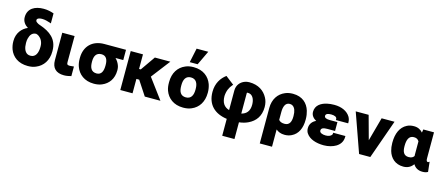

<svg xmlns="http://www.w3.org/2000/svg" viewBox="-58 -1531 5852 2514"><g transform="rotate(15 2868.0 -274.5)"><path d="M25 -251C25 -214 32 -180 43 -148C78 -55 161 10 290 10C330 10 367 4 400 -11C492 -49 553 -135 553 -257V-267C553 -426 445 -501 315 -546C298 -552 284 -557 276 -562V-563C258 -573 245 -582 245 -600C245 -622 272 -635 312 -635C354 -635 390 -624 423 -613L439 -607V-743C397 -757 356 -768 299 -768C184 -768 87 -718 87 -598C87 -538 122 -498 164 -472C87 -440 25 -366 25 -260ZM191 -274V-284C191 -304 193 -322 198 -339C210 -387 235 -425 289 -426C303 -423 315 -417 328 -408C361 -384 387 -340 387 -284V-274C387 -194 360 -129 290 -129C273 -129 258 -132 246 -139C210 -160 191 -209 191 -274Z M615 -155C615 -51 671 5 779 5C819 5 846 -3 877 -10V-140L844 -137C837 -136 831 -135 823 -135C789 -135 781 -143 781 -175L782 -528H615Z M923 -259C923 -221 928 -186 940 -153C974 -59 1056 10 1186 10C1226 10 1262 4 1294 -10C1381 -46 1439 -124 1439 -237V-246C1439 -263 1436 -279 1432 -294C1420 -332 1400 -363 1374 -389H1479V-528H1185C1023 -528 923 -426 923 -269ZM1089 -259V-268C1089 -339 1115 -389 1185 -389C1251 -389 1273 -337 1273 -268V-259C1273 -187 1253 -129 1186 -129C1113 -129 1089 -183 1089 -259Z M1543 0H1709V-195H1747L1875 0H2087L1884 -273L2080 -528H1870L1732 -330H1709V-528H1543Z M2133 -259C2133 -221 2137 -186 2149 -153C2183 -59 2266 10 2396 10C2437 10 2475 4 2508 -11C2601 -50 2659 -137 2659 -260V-269C2659 -307 2652 -342 2641 -375C2607 -469 2525 -538 2395 -538C2354 -538 2317 -532 2284 -517C2191 -478 2133 -391 2133 -268ZM2299 -259V-269C2299 -343 2324 -399 2395 -399C2466 -399 2493 -344 2493 -269V-259C2493 -184 2467 -129 2396 -129C2323 -129 2299 -183 2299 -259ZM2327 -588H2434L2526 -782H2368Z M2715 -290C2715 -115 2821 -19 2987 4V233H3153V6C3199 1 3242 -11 3276 -28C3367 -72 3427 -149 3427 -273C3427 -321 3416 -363 3397 -397C3354 -477 3275 -536 3149 -536C3126 -536 3105 -532 3085 -524C3031 -502 2987 -455 2987 -380V-115C2919 -135 2881 -185 2881 -278C2885 -349 2909 -399 2944 -439L2953 -449L2838 -538C2768 -486 2715 -406 2715 -290ZM3153 -112V-384C3153 -397 3154 -397 3166 -397C3181 -397 3195 -394 3206 -388C3241 -368 3261 -322 3261 -260C3261 -175 3221 -129 3153 -112Z M3488 203H3654V-31C3683 -6 3720 10 3771 10C3806 10 3837 3 3865 -11C3948 -51 3988 -138 3988 -251V-261C3988 -301 3982 -337 3972 -371C3943 -466 3870 -538 3741 -538C3703 -538 3668 -532 3636 -518C3547 -481 3488 -397 3488 -278ZM3654 -161V-269C3654 -338 3674 -399 3734 -399C3750 -399 3762 -396 3773 -389C3807 -368 3822 -321 3822 -260V-251C3822 -180 3800 -129 3734 -129C3694 -129 3669 -141 3654 -161Z M4044 -154C4044 -128 4050 -103 4065 -83C4108 -20 4198 10 4302 10C4365 10 4425 -7 4466 -32C4509 -58 4546 -102 4546 -168V-181H4380V-168C4380 -162 4378 -159 4375 -153C4362 -134 4334 -121 4294 -121C4248 -121 4210 -136 4210 -166C4210 -200 4242 -210 4295 -210H4398V-330H4295C4248 -330 4220 -342 4220 -367C4220 -397 4253 -406 4294 -406C4338 -406 4372 -393 4372 -364V-351H4538V-364C4538 -391 4531 -416 4518 -438C4479 -502 4400 -538 4302 -538C4266 -538 4233 -535 4203 -528C4128 -511 4054 -469 4054 -378C4054 -328 4086 -295 4125 -273C4080 -253 4044 -214 4044 -154Z M4593 -528 4780 0H4932L5119 -528H4944L4856 -207L4768 -528Z M5162 -250C5162 -213 5167 -179 5176 -147C5201 -60 5267 10 5381 10C5445 10 5485 -19 5515 -58C5538 -17 5579 10 5639 10C5669 10 5691 6 5713 -7L5698 -142L5681 -131H5677C5659 -131 5654 -147 5654 -180V-528H5509L5502 -484C5475 -515 5437 -538 5382 -538C5347 -538 5315 -532 5287 -517C5202 -474 5162 -379 5162 -260ZM5328 -251V-260C5328 -335 5348 -399 5417 -399C5455 -399 5473 -385 5488 -361V-179C5488 -173 5489 -168 5489 -163C5475 -142 5455 -129 5416 -129C5349 -129 5328 -180 5328 -251Z"/></g></svg>

Font: Asimov Pro
Style: Ult
Weight: 900
Designer: Google
Version: Version 2.000980; 2014